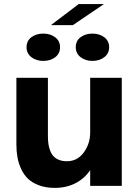

<svg xmlns="http://www.w3.org/2000/svg" viewBox="-20 -913 673 943"><path d="M230 -789.6 366.7 -893.1H490.7L337.9 -789.6ZM192.4 -613.8Q158.2 -613.8 134.3 -632.1Q110.4 -650.4 110.4 -681.2Q110.4 -712.4 134 -730.2Q157.7 -748 192.4 -748Q227.1 -748 251 -730Q274.9 -711.9 274.9 -681.2Q274.9 -649.9 251 -631.8Q227.1 -613.8 192.4 -613.8ZM352.1 -681.2Q352.1 -712.4 375.7 -730.2Q399.4 -748 434.1 -748Q468.3 -748 492.2 -730Q516.1 -711.9 516.1 -681.2Q516.1 -650.4 492.2 -632.1Q468.3 -613.8 434.1 -613.8Q399.9 -613.8 376 -632.1Q352.1 -650.4 352.1 -681.2ZM249 9.8Q205.6 9.8 171.9 -2.7Q138.2 -15.1 117.4 -35.2Q96.7 -55.2 83.7 -83.5Q70.8 -111.8 65.7 -140.9Q60.5 -169.9 60.5 -203.6V-530.8H215.3V-244.6Q215.3 -223.1 217.8 -206.1Q220.2 -189 226.6 -172.6Q232.9 -156.2 243.2 -145.3Q253.4 -134.3 270 -127.7Q286.6 -121.1 308.6 -121.1Q359.9 -121.1 391.4 -164.1Q422.9 -207 422.9 -262.2V-530.8H578.1V0H422.9V-77.1Q394.5 -35.6 350.1 -12.9Q305.7 9.8 249 9.8Z"/></svg>

Font: Epilogue
Style: Bold
Weight: 700
Designer: Tyler Finck
Foundry: Etcetera Type Co
Version: Version 2.112